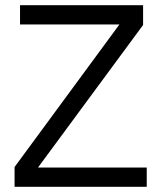

<svg xmlns="http://www.w3.org/2000/svg" viewBox="-20 -718 620 738"><path d="M544 0H36V-76L439 -624H57V-698H530V-622L126 -74H544Z"/></svg>

Font: IBM Plex Sans Thai
Style: Regular
Weight: 400
Designer: Mike Abbink, Paul van der Laan, Pieter van Rosmalen, Ben Mitchell, Mark Frömberg
Foundry: Bold Monday
Version: Version 1.1